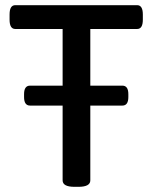

<svg xmlns="http://www.w3.org/2000/svg" viewBox="-20 -720 589 742"><path d="M268 2Q222 2 222 -23V-312H96Q73 -312 73 -345V-356Q73 -389 96 -389H222V-608H39Q17 -608 17 -644V-664Q17 -700 39 -700H510Q532 -700 532 -664V-644Q532 -608 510 -608H329V-389H453Q476 -389 476 -356V-345Q476 -312 453 -312H329V-23Q329 2 283 2Z"/></svg>

Font: Asap Medium
Style: Regular
Weight: 500
Designer: Pablo Cosgaya
Foundry: Omnibus-Type
Version: Version 3.001; ttfautohint (v1.8.3)